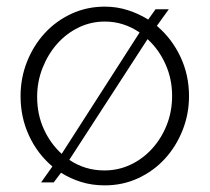

<svg xmlns="http://www.w3.org/2000/svg" viewBox="-20 -549 632 579"><path d="M104 1 138 -47Q93 -85 67.5 -140Q42 -195 42 -259Q42 -314 61.5 -363Q81 -412 115 -449Q149 -486 195.5 -507.5Q242 -529 296 -529Q332 -529 365 -518.5Q398 -508 427 -490L449 -521H489L453 -471Q498 -433 524 -378Q550 -323 550 -259Q550 -205 530.5 -156Q511 -107 477 -70Q443 -33 396.5 -11.5Q350 10 296 10Q258 10 225.5 0Q193 -10 164 -28L142 1ZM92 -257Q92 -204 112 -160Q132 -116 166 -85L401 -451Q378 -467 351.5 -475.5Q325 -484 296 -484Q254 -484 217 -466Q180 -448 152.5 -417Q125 -386 108.5 -344.5Q92 -303 92 -257ZM295 -35Q337 -35 374 -52.5Q411 -70 439 -101Q467 -132 483 -172.5Q499 -213 499 -260Q499 -311 479 -355.5Q459 -400 425 -431L189 -67Q236 -35 295 -35Z"/></svg>

Font: Oxford Sans
Style: Regular
Weight: 300
Designer: Matt McInerney, Pablo Impallari, Rodrigo Fuenzalida
Foundry: Matt McInerney, Pablo Impallari, Rodrigo Fuenzalida
Version: Version 3.000g; ttfautohint (v1.5) -l 8 -r 28 -G 28 -x 14 -D